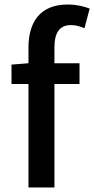

<svg xmlns="http://www.w3.org/2000/svg" viewBox="-20 -830 417 850"><path d="M106 0H221V-458H332V-550H221V-620C221 -687 245 -719 294 -719C313 -719 334 -714 354 -705L377 -792C352 -802 317 -810 280 -810C157 -810 106 -732 106 -619V-550L31 -544V-458H106Z"/></svg>

Font: Noto Sans HK Medium
Style: Regular
Weight: 500
Designer: Ryoko NISHIZUKA 西塚涼子 (kana, bopomofo & ideographs); Paul D. Hunt (Latin, Greek & Cyrillic); Sandoll Communications 산돌커뮤니
Foundry: Adobe
Version: Version 2.002;hotconv 1.0.116;makeotfexe 2.5.65601